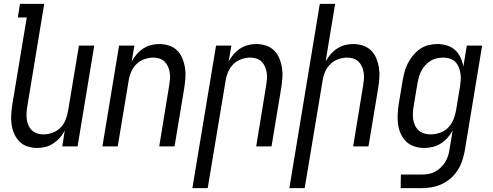

<svg xmlns="http://www.w3.org/2000/svg" viewBox="-20 -755 2540 990"><path d="M172 8Q146 8 121.5 0Q97 -8 80 -25.5Q63 -43 53 -66Q43 -89 39.5 -114.5Q36 -140 38 -166.5Q40 -193 44 -219L118 -665H72L83 -735H208L121 -208Q118 -191 117 -174Q116 -157 118 -140.5Q120 -124 126.5 -109Q133 -94 144.5 -83Q156 -72 171.5 -67Q187 -62 204 -62Q227 -62 250.5 -70.5Q274 -79 291.5 -96.5Q309 -114 318 -137Q327 -160 331 -183L387 -520H466L380 0H301L314 -82Q304 -62 289 -45Q274 -28 255 -15.5Q236 -3 214.5 2.5Q193 8 172 8Z M508 0 594 -520H673L659 -438Q670 -458 684.5 -475Q699 -492 718 -504.5Q737 -517 758.5 -522.5Q780 -528 801 -528Q827 -528 851.5 -520Q876 -512 893.5 -494.5Q911 -477 920.5 -454Q930 -431 934 -405.5Q938 -380 936 -353.5Q934 -327 930 -301L880 0H801L852 -312Q855 -329 856.5 -346Q858 -363 855.5 -379.5Q853 -396 846.5 -411Q840 -426 829 -437Q818 -448 802.5 -453Q787 -458 770 -458Q747 -458 723.5 -449.5Q700 -441 682.5 -423.5Q665 -406 655.5 -383Q646 -360 643 -337L587 0Z M972 215 1094 -520H1173L1159 -438Q1170 -458 1184.5 -475Q1199 -492 1218 -504.5Q1237 -517 1258.5 -522.5Q1280 -528 1301 -528Q1327 -528 1351.5 -520Q1376 -512 1393.5 -494.5Q1411 -477 1420.5 -454Q1430 -431 1434 -405.5Q1438 -380 1436 -353.5Q1434 -327 1430 -301L1380 0H1301L1352 -312Q1355 -329 1356.5 -346Q1358 -363 1355.5 -379.5Q1353 -396 1346.5 -411Q1340 -426 1329 -437Q1318 -448 1302.5 -453Q1287 -458 1270 -458Q1247 -458 1223.5 -449.5Q1200 -441 1182.5 -423.5Q1165 -406 1155.5 -383Q1146 -360 1143 -337L1051 215Z M1472 215 1629 -735H1708L1659 -438Q1670 -458 1684.5 -475Q1699 -492 1718 -504.5Q1737 -517 1758.5 -522.5Q1780 -528 1801 -528Q1827 -528 1851.5 -520Q1876 -512 1893.5 -494.5Q1911 -477 1920.5 -454Q1930 -431 1934 -405.5Q1938 -380 1936 -353.5Q1934 -327 1930 -301L1880 0H1801L1852 -312Q1855 -329 1856.5 -346Q1858 -363 1855.5 -379.5Q1853 -396 1846.5 -411Q1840 -426 1829 -437Q1818 -448 1802.5 -453Q1787 -458 1770 -458Q1747 -458 1723.5 -449.5Q1700 -441 1682.5 -423.5Q1665 -406 1655.5 -383Q1646 -360 1643 -337L1551 215Z M2046 215 2047 145H2155Q2172 145 2189.5 142Q2207 139 2223 130.5Q2239 122 2252.5 109Q2266 96 2275.5 80.5Q2285 65 2290.5 48Q2296 31 2298 14L2314 -83Q2304 -63 2288.5 -45.5Q2273 -28 2253.5 -15.5Q2234 -3 2211.5 2.5Q2189 8 2168 8Q2141 8 2116.5 0Q2092 -8 2074.5 -25Q2057 -42 2046.5 -65Q2036 -88 2032.5 -113.5Q2029 -139 2030.5 -166Q2032 -193 2036 -219L2056 -339Q2060 -362 2066 -384.5Q2072 -407 2083 -428.5Q2094 -450 2109.5 -469Q2125 -488 2145 -502Q2165 -516 2188 -522Q2211 -528 2234 -528Q2260 -528 2284.5 -520.5Q2309 -513 2326.5 -497Q2344 -481 2354.5 -458.5Q2365 -436 2369 -411L2387 -520H2466L2376 25Q2371 51 2362.5 76Q2354 101 2339 124Q2324 147 2302.5 165.5Q2281 184 2256.5 195Q2232 206 2206 210.5Q2180 215 2154 215ZM2200 -62Q2223 -62 2247.5 -70Q2272 -78 2289.5 -95.5Q2307 -113 2317 -136.5Q2327 -160 2331 -183L2351 -303Q2354 -321 2355.5 -339Q2357 -357 2354.5 -374Q2352 -391 2346 -407Q2340 -423 2328.5 -435Q2317 -447 2300.5 -452.5Q2284 -458 2266 -458Q2250 -458 2233 -454.5Q2216 -451 2201 -442Q2186 -433 2174 -420Q2162 -407 2153.5 -391.5Q2145 -376 2140.5 -360Q2136 -344 2133 -328L2113 -208Q2110 -191 2109 -173.5Q2108 -156 2110.5 -139.5Q2113 -123 2120 -108Q2127 -93 2139 -82.5Q2151 -72 2167 -67Q2183 -62 2200 -62Z"/></svg>

Font: Iosevka Fixed
Style: Italic
Weight: 400
Italic angle: -9°
Monospace: yes
Designer: Belleve Invis
Foundry: Belleve Invis
Version: Version 33.2.4